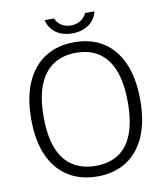

<svg xmlns="http://www.w3.org/2000/svg" viewBox="-95 -959 908 1047"><g transform="rotate(-10 359.0 -435.0)"><path d="M361 10Q267.5 10 199.2 -32.8Q131 -75.5 94.2 -158Q57.5 -240.5 57.5 -360Q57.5 -480 94.5 -563.2Q131.5 -646.5 199.5 -689.8Q267.5 -733 361 -733Q454 -733 521.5 -690Q589 -647 625.2 -563.8Q661.5 -480.5 661.5 -360Q661.5 -241 625.2 -158.5Q589 -76 521.5 -33Q454 10 361 10ZM361 -48.5Q435.5 -48.5 487.2 -82Q539 -115.5 565.8 -184.8Q592.5 -254 592.5 -359.5Q592.5 -467 565.2 -536.5Q538 -606 486.5 -640.2Q435 -674.5 361 -674.5Q287 -674.5 234.5 -640.2Q182 -606 154.2 -536Q126.5 -466 126.5 -359.5Q126.5 -253.5 154.2 -184.5Q182 -115.5 234.5 -82Q287 -48.5 361 -48.5ZM499.5 -879.5Q492.5 -849.5 473.5 -827.8Q454.5 -806 425.5 -794Q396.5 -782 360.5 -782Q326.5 -782 297.8 -793.2Q269 -804.5 249.8 -826.5Q230.5 -848.5 223.5 -879.5H276Q285 -856 307 -841Q329 -826 360.5 -826Q391.5 -826 414.8 -841Q438 -856 447 -879.5Z"/></g></svg>

Font: Public Sans ExtraLight
Style: Regular
Weight: 250
Designer: The Public Sans Project Authors: Dan O. Williams and USWDS (Libre Franklin designed by Pablo Impallari and Rodrigo Fuenz
Version: Version 1.007